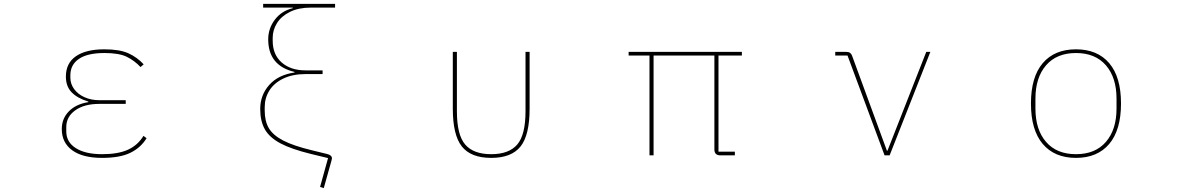

<svg xmlns="http://www.w3.org/2000/svg" viewBox="-20 -797 6040 985"><path d="M297 -135Q297 -189 333.5 -226Q370 -263 433 -273V-276Q377 -293 347.5 -323.5Q318 -354 318 -404Q318 -473 369.5 -508.5Q421 -544 515 -544Q594 -544 639 -523.5Q684 -503 717 -467L701 -453Q669 -487 629.5 -506Q590 -525 516 -525Q429 -525 385 -495Q341 -465 341 -411V-398Q341 -367 360 -340.5Q379 -314 413 -298.5Q447 -283 490 -283H625V-264H489Q412 -264 366 -231Q320 -198 320 -145V-123Q320 -68 369 -37Q418 -6 504 -6Q586 -6 636.5 -29Q687 -52 716 -100L732 -88Q702 -39 648.5 -13Q595 13 504 13Q404 13 350.5 -26Q297 -65 297 -135Z M1641 168 1622 162 1663 14 1576 -7Q1474 -32 1418 -62Q1362 -92 1338.5 -134Q1315 -176 1315 -238Q1315 -309 1361 -361Q1407 -413 1491 -425V-428Q1356 -460 1356 -595Q1356 -651 1390 -696Q1424 -741 1482 -755V-758H1330V-777H1699V-758H1574Q1512 -758 1467.5 -736Q1423 -714 1401 -678.5Q1379 -643 1379 -603V-588Q1379 -517 1425 -476.5Q1471 -436 1547 -436H1635V-417H1548Q1482 -417 1434.5 -394.5Q1387 -372 1362.5 -333.5Q1338 -295 1338 -247V-230Q1338 -175 1359.5 -139Q1381 -103 1433 -76Q1485 -49 1580 -26L1658 -7Q1683 -1 1683 16Q1683 17 1680 29Z M2303 -240V-531H2324V-226Q2324 -105 2366.5 -55.5Q2409 -6 2500 -6Q2591 -6 2633.5 -55.5Q2676 -105 2676 -226V-531H2697V-240Q2697 -104 2650.5 -45.5Q2604 13 2500 13Q2396 13 2349.5 -45.5Q2303 -104 2303 -240Z M3312 0V-512H3205V-531H3786V-512H3666V-19H3750V0H3676Q3645 0 3645 -30V-512H3333V0Z M4518 0 4328 -512H4265V-531H4319Q4333 -531 4340 -526.5Q4347 -522 4351 -512L4530 -24H4533L4732 -531H4753L4544 0Z M5269 -266Q5269 -402 5329.5 -473Q5390 -544 5500 -544Q5610 -544 5670.5 -473Q5731 -402 5731 -266Q5731 -130 5670.5 -58.5Q5610 13 5500 13Q5390 13 5329.5 -58.5Q5269 -130 5269 -266ZM5708 -240V-291Q5708 -399 5653.5 -462Q5599 -525 5500 -525Q5401 -525 5346.5 -462Q5292 -399 5292 -291V-240Q5292 -132 5346.5 -69Q5401 -6 5500 -6Q5599 -6 5653.5 -69Q5708 -132 5708 -240Z"/></svg>

Font: IBM Plex Sans JP Thin
Style: Regular
Weight: 100
Designer: Mike Abbink; Paul van der Laan; Pieter van Rosmalen; Wujin Sim; Yejin Wi; Jinhee Kim; Boomi Park; Yona Kim; Kichan Ma
Foundry: Sandoll Inc.
Version: Version 1.001